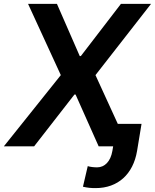

<svg xmlns="http://www.w3.org/2000/svg" viewBox="-37 -747 791 980"><path d="M253.6 -727.3H106.2L273.4 -363.6L-17.4 0H137.1L343 -264.6H348.7L466.6 0H540.5L536.6 23.4C527.3 77.4 497.2 107.2 458.8 107.2C442.8 107.2 422.9 105.1 410.9 100.9L386.4 206C410.2 211.6 427.6 213.1 451.3 213.1C565 213.1 642.8 141.7 662.6 23.4L685.4 -114.7H564.3L450.3 -363.6L734 -727.3H580.3L375.7 -460.9H370Z"/></svg>

Font: Margiela Sans Semi Bold
Style: Italic
Weight: 600
Italic angle: -9.39999°
Designer: Stefan Endress, Andreas Faust
Version: Version 1.100;FEAKit 1.0